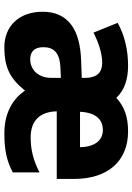

<svg xmlns="http://www.w3.org/2000/svg" viewBox="117 -716 609 883"><g transform="rotate(90 421.5 -274.5)"><path d="M584 -559C516 -559 469 -541 430 -505C395 -542 346 -559 282 -559C211 -559 141 -543 85 -511L130 -400C179 -425 228 -440 269 -440C310 -440 338 -419 338 -362V-346L256 -343C117 -338 34 -284 34 -166C34 -57 101 10 197 10C294 10 342 -18 397 -85C440 -20 512 10 593 10C672 10 723 -2 773 -29V-152C717 -122 664 -111 612 -111C533 -111 494 -155 492 -231H803V-309C803 -470 718 -559 584 -559ZM578 -443C629 -443 656 -401 657 -338H494C498 -413 531 -443 578 -443ZM295 -248 338 -250V-204C338 -146 300 -109 253 -109C219 -109 197 -127 197 -169C197 -218 223 -246 295 -248Z"/></g></svg>

Font: Noto Sans Lao Looped SemiCondensed ExtraBold
Style: Regular
Weight: 800
Width: 4
Designer: Mark Frömberg, Ben Mitchell
Foundry: The Fontpad Ltd
Version: Version 1.002